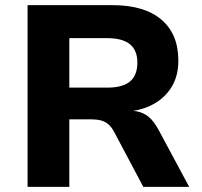

<svg xmlns="http://www.w3.org/2000/svg" viewBox="-20 -725 782 745"><path d="M87 0V-705H417Q540 -705 606 -649Q672 -593 672 -490Q672 -433 648.5 -392Q625 -351 584 -326Q543 -301 491 -294L494 -295L511 -293Q537 -288 557.5 -271Q578 -254 597 -218L714 0H536L423 -213Q413 -232 400 -243Q387 -254 370.5 -258Q354 -262 332 -262H249V0ZM249 -385H397Q456 -385 484.5 -409Q513 -433 513 -482Q513 -530 484 -553.5Q455 -577 395 -577H249Z"/></svg>

Font: Nunito Sans 8pt ExtraBold
Style: Regular
Weight: 800
Version: Version 3.101;gftools[0.9.27]